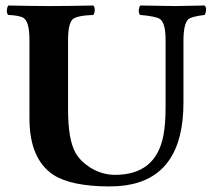

<svg xmlns="http://www.w3.org/2000/svg" viewBox="-20 -667 772 697"><path d="M227.1 -522V-269Q227.1 -159.7 254.4 -111.8Q264.6 -94.7 277.8 -82Q330.6 -32.7 397 -32.2Q545.9 -32.2 573.2 -175.3Q581.1 -215.8 581.1 -276.9V-522Q581.1 -584 560.5 -598.1Q545.4 -607.9 488.8 -612.8Q480.5 -621.1 485.8 -640.6Q487.3 -645 488.8 -647Q589.4 -645 616.2 -645Q627.9 -645 723.1 -647Q731.4 -638.7 726.1 -619.6Q724.6 -615.2 723.1 -612.8Q673.8 -606.9 662.6 -596.2Q646.5 -579.1 646 -522V-294.9Q646 -24.9 436 5.9Q407.2 9.8 376 9.8Q238.8 9.3 173.8 -32.2Q87.4 -89.8 86.9 -235.8V-522Q86.9 -587.9 65.4 -602.1Q50.8 -610.8 9.8 -612.8Q1.5 -621.1 6.8 -640.6Q8.3 -645 9.8 -647Q110.4 -645 155.8 -645Q221.7 -645 318.8 -647Q327.1 -638.7 322.3 -619.6Q320.8 -615.2 318.8 -612.8Q257.8 -610.4 243.2 -596.7Q227.1 -579.6 227.1 -522Z"/></svg>

Font: Linux Libertine O
Style: Bold
Weight: 700
Designer: Philipp H. Poll
Foundry: Philipp H. Poll
Version: Version 5.0.0